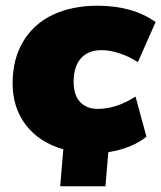

<svg xmlns="http://www.w3.org/2000/svg" viewBox="-20 -526 563 670"><path d="M491 -49Q440 -8 358 5L348 124H190L201 -5Q117 -29 70.5 -89.5Q24 -150 24 -235Q24 -320 61 -381.5Q98 -443 164.5 -474.5Q231 -506 320 -506Q443 -506 523 -449L461 -309Q433 -328 398.5 -339.5Q364 -351 334 -351Q288 -351 262.5 -322.5Q237 -294 237 -241Q237 -193 260 -169.5Q283 -146 321 -146Q386 -146 453 -189Z"/></svg>

Font: Nunito Sans Heavy Heavy
Style: Italic
Weight: 400
Italic angle: -4.541°
Designer: Vernon Adams
Foundry: Vernon Adams
Version: Version 2.002